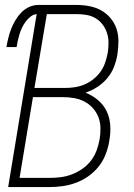

<svg xmlns="http://www.w3.org/2000/svg" viewBox="-20 -755 540 775"><path d="M13 0 128 -698Q115 -697 103.5 -688Q92 -679 83.5 -667.5Q75 -656 69 -643.5Q63 -631 59 -618Q55 -605 52 -591.5Q49 -578 47 -565H6Q9 -583 13.5 -601.5Q18 -620 25 -638Q32 -656 42 -673Q52 -690 66 -704.5Q80 -719 98 -727Q116 -735 135 -735H290Q316 -735 341.5 -730Q367 -725 388.5 -713Q410 -701 426 -682Q442 -663 450 -639.5Q458 -616 458 -589.5Q458 -563 454 -536Q450 -511 440.5 -486Q431 -461 413.5 -440Q396 -419 373 -404Q350 -389 325 -381Q353 -370 375.5 -351Q398 -332 410.5 -306Q423 -280 425 -249Q427 -218 421 -186Q417 -160 407 -133.5Q397 -107 379.5 -84.5Q362 -62 338.5 -45Q315 -28 288.5 -18Q262 -8 235 -4Q208 0 182 0ZM243 -400Q262 -400 282 -403Q302 -406 321 -414Q340 -422 357 -435.5Q374 -449 386 -466Q398 -483 404.5 -502.5Q411 -522 415 -542Q418 -562 418 -582.5Q418 -603 412 -621.5Q406 -640 394.5 -655.5Q383 -671 366.5 -681Q350 -691 330.5 -694.5Q311 -698 290 -698H169L119 -400ZM59 -37H182Q204 -37 226.5 -40Q249 -43 271 -51.5Q293 -60 313 -74Q333 -88 347.5 -107Q362 -126 370 -148Q378 -170 382 -192Q386 -216 385.5 -239Q385 -262 377 -282.5Q369 -303 354.5 -319Q340 -335 321 -345Q302 -355 279.5 -359Q257 -363 233 -363H113Z"/></svg>

Font: Iosevka SS04 XLt Obl
Style: Regular
Weight: 200
Italic angle: -9°
Monospace: yes
Designer: Belleve Invis
Foundry: Belleve Invis
Version: Version 19.0.0; ttfautohint (v1.8.4)